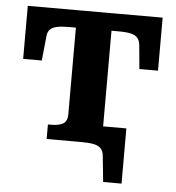

<svg xmlns="http://www.w3.org/2000/svg" viewBox="-51 -586 723 790"><g transform="rotate(5 310.5 -191.5)"><path d="M157 0V-60H171Q202 -60 219.5 -70Q237 -80 237 -109V-539H384V0ZM480 156H404L393 48Q391 29 381 18.5Q371 8 351.5 4Q332 0 299 0H256V-72H480ZM503 -418Q501 -437 492 -447.5Q483 -458 464.5 -462.5Q446 -467 415 -467H206Q176 -467 157 -462.5Q138 -458 129 -447.5Q120 -437 119 -418L109 -320H32V-539H589V-320H512Z"/></g></svg>

Font: Roboto Serif SemiBold
Style: Regular
Weight: 600
Designer: Greg Gazdowicz
Foundry: Commercial Type
Version: Version 1.008